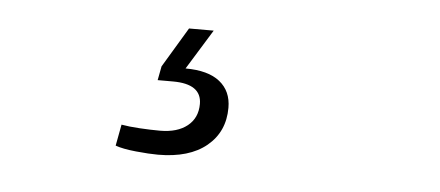

<svg xmlns="http://www.w3.org/2000/svg" viewBox="-29 -58 658 287"><g transform="rotate(5 300.0 85.0)"><path d="M215 181Q202 181 182 179Q162 177 151 173L157 141Q168 143 184.5 144Q201 145 215 145Q241 145 256 133Q271 121 271 100Q271 70 228 70H205L209 49L245 -11H282L245 49Q279 49 296.5 63Q314 77 314 102Q314 138 288 159.5Q262 181 215 181Z"/></g></svg>

Font: Celebes Light
Style: Italic
Weight: 300
Italic angle: -10°
Designer: Anugrah Pasau
Foundry: Lafontype
Version: Version 1.000; ttfautohint (v1.8.4)